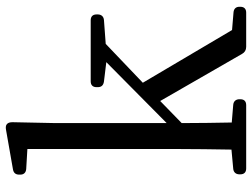

<svg xmlns="http://www.w3.org/2000/svg" viewBox="-122 -727 856 652"><g transform="rotate(-90 306.0 -401.0)"><path d="M40 -16V-13C40 0 47 7 60 7H275C288 7 295 0 295 -13V-16C295 -28 288 -36 276 -37L216 -42C215 -92 214 -159 214 -212L289 -285L449 -7C454 2 462 7 473 7H589C602 7 609 0 609 -13V-16C609 -28 602 -35 590 -36L530 -41L351 -344L483 -470L564 -476C576 -477 583 -485 583 -497V-501C583 -514 576 -521 563 -521H356C343 -521 336 -514 336 -501V-497C336 -485 342 -478 355 -476L421 -468L214 -263V-640L217 -786C217 -796 215 -802 210 -806C205 -810 198 -810 188 -808L57 -785C45 -783 39 -776 39 -764V-760C39 -748 46 -741 58 -740L126 -736V-228C126 -175 125 -100 124 -43L59 -37C47 -36 40 -28 40 -16Z"/></g></svg>

Font: 寒蝉锦书宋 Text
Style: Regular
Weight: 400
Designer: 寒蝉锦书宋{Warren} 思源宋体{Ryoko NISHIZUKA 西塚涼子 (kana & ideographs); Frank Grießhammer (Latin, Greek & Cyrillic); Wenlong ZHANG 
Foundry: Adobe & ChillType
Version: Version 2.000;Glyphs 3.1.1 (3135)